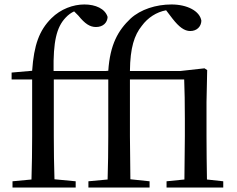

<svg xmlns="http://www.w3.org/2000/svg" viewBox="-20 -840 1060 860"><path d="M805 0H980V-28L907 -36C906 -92 905 -175 905 -230V-383L908 -526L896 -534L788 -522H562C563 -627 582 -683 615 -724C642 -761 681 -786 724 -794L753 -756C782 -719 806 -701 832 -701C862 -701 881 -721 882 -747C875 -791 818 -820 748 -820C679 -820 610 -798 565 -757C509 -704 473 -641 465 -523L453 -522H220C218 -653 233 -718 274 -761C286 -774 299 -783 312 -789L331 -770C361 -733 383 -719 410 -719C442 -719 461 -739 462 -764C451 -801 408 -820 358 -820C308 -820 252 -800 210 -758C156 -704 132 -639 124 -523L32 -515V-484H124V-230C124 -166 123 -101 121 -36L36 -28V0H319V-28L224 -37C222 -101 221 -166 221 -230V-484H465V-230C465 -166 464 -101 462 -36L376 -28V0H650V-28L564 -37L562 -230V-484H805C807 -431 808 -381 808 -308V-230L806 -36L726 -28V0Z"/></svg>

Font: Noto Serif KR Medium
Style: Regular
Weight: 500
Designer: Ryoko NISHIZUKA 西塚涼子 (kana & ideographs); Frank Grießhammer (Latin, Greek & Cyrillic); Wenlong ZHANG 张文龙 (bopomofo); San
Foundry: Adobe
Version: Version 2.001;hotconv 1.1.0;makeotfexe 2.6.0